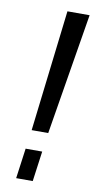

<svg xmlns="http://www.w3.org/2000/svg" viewBox="-82 -738 396 776"><g transform="rotate(10 116.0 -350.0)"><path d="M221 -700 139 -202H71L130 -700ZM128 -124 111 0H43L60 -124Z"/></g></svg>

Font: Pathway Extreme Condensed
Style: Italic
Weight: 400
Width: 3
Italic angle: -8°
Version: Version 1.001;gftools[0.9.26]